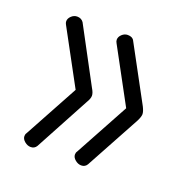

<svg xmlns="http://www.w3.org/2000/svg" viewBox="-84 -560 548 564"><g transform="rotate(20 190.5 -277.5)"><path d="M40 -98Q40 -104 43 -108L135 -277L43 -447Q40 -452 40 -457Q40 -466 48 -473.5Q56 -481 66 -481Q79 -481 86 -471L178 -299Q186 -286 186 -277Q186 -268 178 -255L86 -84Q80 -74 68 -74Q58 -74 49 -81.5Q40 -89 40 -98ZM198 -98Q198 -104 201 -108L293 -277L201 -447Q198 -452 198 -457Q198 -466 206 -473.5Q214 -481 224 -481Q239 -481 244 -471L337 -299Q344 -285 344 -277Q344 -269 337 -255L244 -84Q238 -74 226 -74Q216 -74 207 -81.5Q198 -89 198 -98Z"/></g></svg>

Font: Terminal Dosis
Style: Light
Weight: 300
Designer: EdgarTolentino, PabloImpallari, IginoMarini
Foundry: EdgarTolentino, PabloImpallari, IginoMarini
Version: Version 1.006